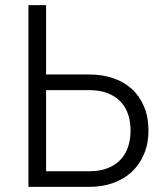

<svg xmlns="http://www.w3.org/2000/svg" viewBox="-20 -730 629 750"><path d="M91 -710H160V-439H328Q380 -439 422.5 -424.5Q465 -410 495.5 -382Q526 -354 543 -313Q560 -272 560 -220Q560 -169 542.5 -128Q525 -87 494.5 -58.5Q464 -30 421.5 -15Q379 0 328 0H91ZM160 -61H328Q370 -61 400.5 -73Q431 -85 451 -106.5Q471 -128 480.5 -157Q490 -186 490 -220Q490 -254 480.5 -283Q471 -312 451 -333Q431 -354 400.5 -366Q370 -378 328 -378H160Z"/></svg>

Font: PTCRaleway
Style: Regular
Weight: 400
Designer: Matt McInerney, Pablo Impallari, Rodrigo Fuenzalida
Foundry: Matt McInerney, Pablo Impallari, Rodrigo Fuenzalida
Version: Version 3.000g; ttfautohint (v1.5) -l 8 -r 28 -G 28 -x 14 -D